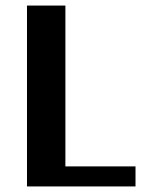

<svg xmlns="http://www.w3.org/2000/svg" viewBox="-20 -670 519 690"><path d="M77 0V-650H215V-72H467V0Z"/></svg>

Font: Arsenal SC
Style: Bold
Weight: 700
Designer: Andrij Shevchenko
Foundry: Stairsfor
Version: Version 2.001; ttfautohint (v1.8.4.7-5d5b)